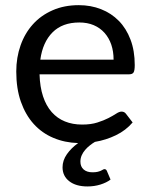

<svg xmlns="http://www.w3.org/2000/svg" viewBox="-20 -534 568 726"><path d="M409.5 -308.5H132.5C138.5 -352.5 153.9 -386.9 178.8 -411.8C203.6 -436.6 237.3 -449 280 -449C300.3 -449 318.5 -445.6 334.5 -438.8C350.5 -431.9 364.1 -422.2 375.2 -409.8C386.4 -397.2 394.9 -382.4 400.8 -365.2C406.6 -348.1 409.5 -329.2 409.5 -308.5ZM398 145 384 112C383.3 110.3 382.2 108.8 380.8 107.5C379.2 106.2 377.3 105.5 375 105.5C373.3 105.5 371.4 106.2 369.2 107.5C367.1 108.8 364.3 110.2 361 111.8C357.7 113.2 353.5 114.6 348.5 115.8C343.5 116.9 337.2 117.5 329.5 117.5C315.5 117.5 304.4 113.9 296.2 106.8C288.1 99.6 284 89.7 284 77C284 68.7 285.7 60.8 289 53.2C292.3 45.8 296.7 38.9 302 32.8C307.3 26.6 313.2 20.9 319.8 15.8C326.2 10.6 332.7 6.2 339 2.5C367 -2.2 393.5 -10.6 418.5 -22.8C443.5 -34.9 464.5 -51 481.5 -71L456.5 -103.5C452.5 -109.2 446.8 -112 439.5 -112C433.8 -112 427.1 -109.4 419.2 -104.2C411.4 -99.1 401.7 -93.5 390 -87.5C378.3 -81.5 364.4 -75.9 348.2 -70.8C332.1 -65.6 312.8 -63 290.5 -63C266.5 -63 244.8 -66.9 225.5 -74.8C206.2 -82.6 189.5 -94.4 175.5 -110.2C161.5 -126.1 150.6 -145.8 142.8 -169.5C134.9 -193.2 130.5 -221 129.5 -253H468C476.3 -253 482 -255.3 485 -260C488 -264.7 489.5 -274 489.5 -288C489.5 -324 484.2 -356.1 473.5 -384.2C462.8 -412.4 448.1 -436.1 429.2 -455.2C410.4 -474.4 388.1 -489.1 362.2 -499.2C336.4 -509.4 308.3 -514.5 278 -514.5C241.3 -514.5 208.3 -508.1 179 -495.2C149.7 -482.4 124.8 -464.8 104.5 -442.2C84.2 -419.8 68.6 -393.2 57.8 -362.5C46.9 -331.8 41.5 -298.8 41.5 -263.5C41.5 -220.5 47.3 -182.4 59 -149.2C70.7 -116.1 86.8 -88.1 107.5 -65.2C128.2 -42.4 152.8 -24.9 181.5 -12.8C210.2 -0.6 241.5 6 275.5 7C258.2 19.3 244 33.3 233 49C222 64.7 216.5 81.2 216.5 98.5C216.5 120.5 224.9 138.1 241.8 151.2C258.6 164.4 281.7 171 311 171C328 171 344.2 168.6 359.8 163.8C375.2 158.9 388 152.7 398 145Z"/></svg>

Font: LatoLatin
Style: Regular
Weight: 400
Designer: Lukasz Dziedzic with Adam Twardoch and Botio Nikoltchev
Foundry: tyPoland Lukasz Dziedzic
Version: Version 2.015; 2015-08-06; http://www.latofonts.com/